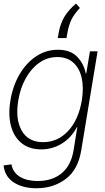

<svg xmlns="http://www.w3.org/2000/svg" viewBox="-24 -817 578 1052"><path d="M175.8 214.4Q100.6 214.4 51.5 182.6Q2.4 150.9 -4.4 89.4L38.6 83.5Q47.4 129.4 85.9 152.1Q124.5 174.8 182.1 174.8Q261.7 174.8 313.2 132.8Q364.7 90.8 378.9 7.8L399.4 -119.6H397Q364.7 -60.1 313.2 -29.3Q261.7 1.5 202.1 1.5Q136.7 1.5 94.5 -32.5Q52.2 -66.4 36.1 -127Q20 -187.5 33.2 -267.1Q46.4 -346.7 83 -409.4Q119.6 -472.2 173.8 -508.3Q228 -544.4 293 -544.4Q361.3 -544.4 398.2 -506.6Q435.1 -468.8 445.8 -415H448.7L468.8 -535.6H510.7L420.9 7.8Q403.3 113.3 335.9 163.8Q268.6 214.4 175.8 214.4ZM212.4 -38.1Q292 -38.1 349.1 -99.1Q406.2 -160.2 424.3 -267.1Q435.5 -336.4 423.6 -389.9Q411.6 -443.4 377.7 -473.9Q343.8 -504.4 290 -504.4Q235.4 -504.4 191.2 -473.1Q147 -441.9 117.2 -388.4Q87.4 -335 76.2 -267.1Q59.1 -165 94.7 -101.6Q130.4 -38.1 212.4 -38.1ZM292.5 -608.4 298.3 -641.6Q307.6 -689.9 329.6 -726.3Q351.6 -762.7 392.6 -797.4L413.6 -773.4Q380.9 -737.8 366.9 -708.5Q353 -679.2 345.7 -638.7L340.3 -608.4Z"/></svg>

Font: Inter Display Extra Light
Style: Italic
Weight: 200
Italic angle: -9.39999°
Designer: Rasmus Andersson
Foundry: rsms
Version: Version 4.000;git-4fc901f